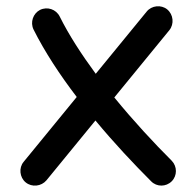

<svg xmlns="http://www.w3.org/2000/svg" viewBox="-20 -540 615 606"><path d="M61 35.6C80.6 51.8 110.4 48.3 126.5 29.3L281.2 -159.7C339.8 -88.9 401.9 -22.9 457 32.2C474.6 50.3 503.9 50.3 522 32.2C539.6 14.6 539.6 -14.6 522 -32.7C464.8 -89.8 400.9 -158.7 340.8 -232.4L514.6 -444.8C530.3 -464.4 527.3 -494.1 507.8 -510.3C488.8 -525.9 458.5 -522.9 442.9 -503.4L282.2 -307.1C237.3 -368.2 197.3 -429.7 168.5 -487.8C157.2 -510.7 129.4 -520 106.4 -508.8C84.5 -497.6 74.7 -469.7 85.9 -446.8C121.1 -376.5 168.9 -303.7 222.2 -233.9L54.7 -29.3C38.6 -10.3 42 20 61 35.6Z"/></svg>

Font: Mikhak Medium
Style: Regular
Weight: 500
Designer: Amin Abedi
Version: Version 3.2